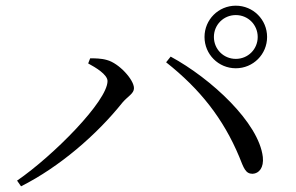

<svg xmlns="http://www.w3.org/2000/svg" viewBox="-20 -741 1040 675"><path d="M699 -611C699 -550 748 -501 809 -501C870 -501 919 -550 919 -611C919 -672 870 -721 809 -721C748 -721 699 -672 699 -611ZM732 -611C732 -654 766 -688 809 -688C852 -688 886 -654 886 -611C886 -568 852 -534 809 -534C766 -534 732 -568 732 -611ZM290 -518C316 -504 358 -479 358 -456C358 -386 168 -194 40 -106L54 -86C189 -154 320 -267 411 -381C430 -403 451 -412 451 -431C451 -461 398 -519 356 -530C336 -536 312 -536 297 -536ZM868 -130C891 -131 908 -152 904 -189C890 -310 722 -465 580 -542L564 -522C683 -428 765 -324 821 -190C837 -150 843 -130 868 -130Z"/></svg>

Font: Harano Aji Mincho KR
Style: Regular
Weight: 400
Foundry: Masamichi Hosoda
Version: HaranoAjiMinchoKR-Regular version 20230610;ttx 4.39.4